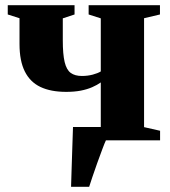

<svg xmlns="http://www.w3.org/2000/svg" viewBox="-20 -543 657 743"><path d="M255 180Q256 147.5 257.2 108.8Q258.5 70 259.8 29Q261 -12 262.5 -51.5H446.5L391 -2.5Q385 10 375.8 34.8Q366.5 59.5 356.2 88.2Q346 117 337.5 142Q329 167 325 180ZM290 0V-37L370 -51V-224Q356 -214 336.5 -205.5Q317 -197 292.2 -192.2Q267.5 -187.5 236 -187.5Q176.5 -187.5 136.5 -206.5Q96.5 -225.5 76 -266.5Q55.5 -307.5 55.5 -372.5V-472.5L10 -487V-523H268.5V-487L223 -472V-387Q223 -333 230.2 -302.8Q237.5 -272.5 253.8 -260.8Q270 -249 297 -249Q319 -249 338.8 -254.2Q358.5 -259.5 370 -266.5V-472L323 -487V-523H599V-487L537.5 -472.5V-51L599.5 -37V0Z"/></svg>

Font: Merriweather 96pt Black
Style: Regular
Weight: 900
Version: Version 2.100